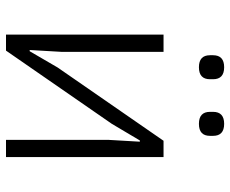

<svg xmlns="http://www.w3.org/2000/svg" viewBox="-82 -666 749 624"><g transform="rotate(90 292.0 -354.5)"><path d="M160 -663V-673Q160 -709 199 -709Q238 -709 238 -673V-663Q238 -627 199 -627Q160 -627 160 -663ZM344 -663V-673Q344 -709 383 -709Q422 -709 422 -673V-663Q422 -627 383 -627Q344 -627 344 -663ZM93 0V-512H149V-180L143 -77H147L200 -168L438 -512H491V0H435V-332L441 -435H437L383 -344L145 0Z"/></g></svg>

Font: IBM Plex Sans Light
Style: Regular
Weight: 300
Designer: Mike Abbink, Paul van der Laan, Pieter van Rosmalen
Foundry: Bold Monday
Version: Version 3.0